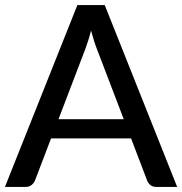

<svg xmlns="http://www.w3.org/2000/svg" viewBox="-20 -738 720 758"><path d="M468.5 -267.5 362 -546Q356.5 -560 350.8 -578.2Q345 -596.5 339.5 -617.5Q334 -596 328.2 -577.8Q322.5 -559.5 317 -545L211 -267.5ZM679.5 0H597Q583 0 574.2 -7Q565.5 -14 561 -25L497.5 -191.5H181.5L118 -25Q114 -15.5 104.8 -7.8Q95.5 0 82 0H-0.5L285.5 -718H393.5Z"/></svg>

Font: Lato 2
Style: Regular
Weight: 500
Designer: Lukasz Dziedzic with Adam Twardoch and Botio Nikoltchev
Foundry: tyPoland Lukasz Dziedzic
Version: Version 2.015; 2015-08-06; http://www.latofonts.com/